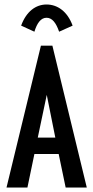

<svg xmlns="http://www.w3.org/2000/svg" viewBox="-20 -834 415 854"><path d="M133 -693C145 -732 162 -755 187 -755C212 -755 229 -733 243 -693L303 -720C280 -783 236 -814 187 -814C139 -814 97 -783 74 -720ZM272 0H366L213 -631H162L9 0H102L133 -149H241ZM188 -412 226 -222H148Z"/></svg>

Font: Inconsolata Condensed
Style: Bold
Weight: 700
Width: 3
Monospace: yes
Designer: Raph Levien, Cyreal, Brenton Simpson
Foundry: Raph Levien, Cyreal, Google
Version: Version 3.100